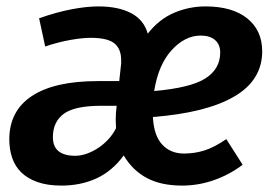

<svg xmlns="http://www.w3.org/2000/svg" viewBox="-20 -564 855 599"><path d="M287 -544Q349 -544 389 -523Q429 -502 441 -459Q476 -504 523 -524Q570 -544 621 -544Q705 -544 751.5 -506.5Q798 -469 798 -404Q798 -314 711 -263Q624 -212 457 -199Q460 -141 486 -113Q512 -85 554 -85Q587 -85 617.5 -94.5Q648 -104 686 -130L737 -50Q696 -19 647.5 -2Q599 15 548 15Q482 15 437.5 -9Q393 -33 366 -79Q330 -30 281 -7.5Q232 15 172 15Q128 15 97 4Q66 -7 46.5 -26Q27 -45 18 -71.5Q9 -98 9 -129Q9 -218 79.5 -264.5Q150 -311 285 -311H352L357 -357Q358 -362 358 -366V-376Q358 -412 336.5 -429Q315 -446 263 -446Q237 -446 200 -439.5Q163 -433 121 -419L102 -507Q156 -526 203 -535Q250 -544 287 -544ZM342 -164Q342 -171 341.5 -177.5Q341 -184 341 -190Q341 -211 344 -234H296Q213 -234 179 -209Q145 -184 145 -136Q145 -78 215 -78Q233 -78 252 -85Q271 -92 288 -103.5Q305 -115 319 -130.5Q333 -146 342 -164ZM606 -453Q557 -453 515.5 -407.5Q474 -362 461 -280Q575 -290 621 -319.5Q667 -349 667 -400Q667 -425 651 -439Q635 -453 606 -453Z"/></svg>

Font: Xgbmvzvtohvqztyvzapvmeyoton
Style: Regular
Weight: 500
Italic angle: -8°
Designer: Carrois Corporate & Edenspiekermann
Foundry: Carrois Corporate GbR & Edenspiekermann AG
Version: Version 2.001